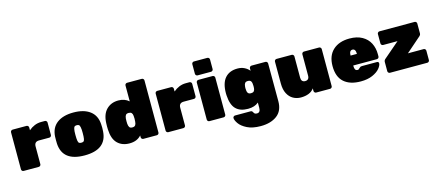

<svg xmlns="http://www.w3.org/2000/svg" viewBox="-61 -1432 5333 2335"><g transform="rotate(-15 2605.5 -265.0)"><path d="M430 -520H478Q489 -520 497 -512Q505 -504 505 -493V-337Q505 -326 497 -318Q489 -310 478 -310H349Q289 -310 289 -250V-27Q289 -16 281 -8Q273 0 262 0H72Q61 0 53 -8Q45 -16 45 -27V-493Q45 -504 53 -512Q61 -520 72 -520H247Q258 -520 266 -512Q274 -504 274 -493V-458Q307 -487 347 -503.5Q387 -520 430 -520Z M1131 -260Q1131 -243 1129 -213Q1114 10 839 10Q564 10 549 -213Q548 -228 548 -260Q548 -292 549 -307Q556 -416 632 -473Q708 -530 839 -530Q970 -530 1046 -473Q1122 -416 1129 -307Q1131 -277 1131 -260ZM794 -302 793 -260 794 -218Q796 -179 804 -164.5Q812 -150 839 -150Q866 -150 874 -164.5Q882 -179 884 -218Q885 -228 885 -260Q885 -292 884 -302Q881 -340 873 -355Q865 -370 839 -370Q813 -370 805 -355Q797 -340 794 -302Z M1537 -683Q1537 -694 1545 -702Q1553 -710 1564 -710H1749Q1760 -710 1768 -702Q1776 -694 1776 -683V-27Q1776 -16 1768 -8Q1760 0 1749 0H1579Q1568 0 1560 -8Q1552 -16 1552 -27V-50Q1499 10 1404 10Q1311 10 1254 -46Q1197 -102 1192 -221L1191 -261L1192 -300Q1196 -413 1254.5 -471.5Q1313 -530 1404 -530Q1485 -530 1537 -483ZM1487 -169Q1513 -169 1524 -183.5Q1535 -198 1537 -227Q1539 -257 1539 -264Q1539 -271 1537 -301Q1535 -326 1523.5 -338.5Q1512 -351 1487 -351Q1461 -351 1450.5 -337Q1440 -323 1437 -293Q1436 -283 1436 -260Q1436 -237 1437 -227Q1440 -197 1450.5 -183Q1461 -169 1487 -169Z M2251 -520H2299Q2310 -520 2318 -512Q2326 -504 2326 -493V-337Q2326 -326 2318 -318Q2310 -310 2299 -310H2170Q2110 -310 2110 -250V-27Q2110 -16 2102 -8Q2094 0 2083 0H1893Q1882 0 1874 -8Q1866 -16 1866 -27V-493Q1866 -504 1874 -512Q1882 -520 1893 -520H2068Q2079 -520 2087 -512Q2095 -504 2095 -493V-458Q2128 -487 2168 -503.5Q2208 -520 2251 -520Z M2585 -575H2416Q2405 -575 2397 -583Q2389 -591 2389 -602V-723Q2389 -734 2397 -742Q2405 -750 2416 -750H2585Q2596 -750 2604 -742Q2612 -734 2612 -723V-602Q2612 -591 2604 -583Q2596 -575 2585 -575ZM2384 -27V-493Q2384 -504 2392 -512Q2400 -520 2411 -520H2590Q2601 -520 2609 -512Q2617 -504 2617 -493V-27Q2617 -16 2609 -8Q2601 0 2590 0H2411Q2400 0 2392 -8Q2384 -16 2384 -27Z M2905 -530Q2952 -530 2990 -511.5Q3028 -493 3053 -462V-493Q3053 -504 3061 -512Q3069 -520 3080 -520H3255Q3266 -520 3274 -512Q3282 -504 3282 -493L3283 -17Q3283 103 3205 161.5Q3127 220 3000 220Q2896 220 2829.5 186.5Q2763 153 2733 110Q2703 67 2703 39Q2703 29 2711 21.5Q2719 14 2730 14H2925Q2936 14 2942 19Q2948 24 2953 34Q2960 48 2969 53.5Q2978 59 2995 59Q3038 59 3038 0V-66Q2989 -23 2905 -23Q2806 -23 2753 -75.5Q2700 -128 2693 -249L2692 -275Q2692 -403 2747.5 -466.5Q2803 -530 2905 -530ZM2938 -293 2937 -274Q2937 -235 2947.5 -216Q2958 -197 2988 -197Q3013 -197 3024.5 -209.5Q3036 -222 3038 -247Q3039 -252 3039 -274Q3039 -314 3028.5 -332.5Q3018 -351 2988 -351Q2962 -351 2951 -336.5Q2940 -322 2938 -293Z M3395 -520H3586Q3597 -520 3605 -512Q3613 -504 3613 -493V-224Q3613 -197 3626 -183Q3639 -169 3663 -169Q3687 -169 3700 -183Q3713 -197 3713 -224V-493Q3713 -504 3721 -512Q3729 -520 3740 -520H3930Q3941 -520 3949 -512Q3957 -504 3957 -493V-27Q3957 -16 3949 -8Q3941 0 3930 0H3755Q3744 0 3736 -8Q3728 -16 3728 -27V-60Q3704 -25 3661 -7.5Q3618 10 3562 10Q3509 10 3465 -14.5Q3421 -39 3394.5 -90Q3368 -141 3368 -217V-493Q3368 -504 3376 -512Q3384 -520 3395 -520Z M4275 -196Q4275 -165 4284 -150Q4293 -135 4314 -135Q4322 -135 4327 -138.5Q4332 -142 4343 -153Q4352 -162 4358 -164.5Q4364 -167 4376 -167H4565Q4574 -167 4580.5 -161.5Q4587 -156 4587 -147Q4587 -119 4556 -81.5Q4525 -44 4463.5 -17Q4402 10 4316 10Q4180 10 4105 -56.5Q4030 -123 4030 -259Q4030 -389 4106.5 -459.5Q4183 -530 4315 -530Q4409 -530 4473.5 -493.5Q4538 -457 4569 -395.5Q4600 -334 4600 -258V-228Q4600 -217 4592 -209Q4584 -201 4573 -201H4275ZM4355 -326Q4355 -390 4315 -390Q4275 -390 4275 -326Z M5181 -145V-27Q5181 -16 5173 -8Q5165 0 5154 0H4684Q4673 0 4665 -8Q4657 -16 4657 -27V-142Q4657 -163 4673 -177L4872 -348H4691Q4680 -348 4672 -356Q4664 -364 4664 -375V-493Q4664 -504 4672 -512Q4680 -520 4691 -520H5133Q5144 -520 5152 -512Q5160 -504 5160 -493V-367Q5160 -350 5146 -338L4956 -172H5154Q5165 -172 5173 -164Q5181 -156 5181 -145Z"/></g></svg>

Font: Rubik
Style: Regular
Weight: 900
Designer: Hubert & Fischer
Foundry: Hubert & Fischer
Version: Version 1.100